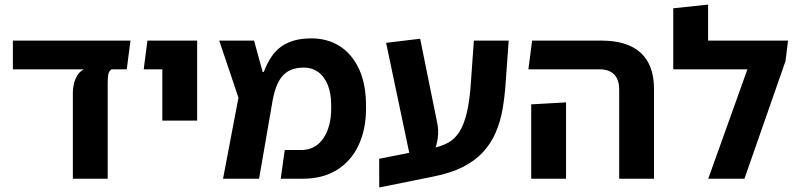

<svg xmlns="http://www.w3.org/2000/svg" viewBox="-20 -780 3489 838"><path d="M36.2 -477.5V-602.8H549.5L533.2 -477.5ZM298 0V-379.2Q298 -393 302.1 -412.2Q306.2 -431.5 316.8 -449.6Q327.2 -467.8 346.2 -477.5H467Q454.5 -469 452.2 -452.9Q450 -436.8 450 -415.2V0Z M688.5 -253.5V-602.8H840.5V-253.5ZM607.2 -477.5 623.5 -602.8H773.8V-477.5Z M953.5 0 1020.8 -353.8 936.8 -602.8H1088.8L1126.5 -465.8H1131.2Q1145 -502 1162.9 -529.6Q1180.8 -557.2 1205.6 -575.4Q1230.5 -593.5 1263.2 -603Q1296 -612.5 1339 -612.5Q1410 -612.5 1463.4 -578.1Q1516.8 -543.8 1547.1 -478.4Q1577.5 -413 1577.5 -319.5V-306Q1577.5 -215.2 1545 -146.1Q1512.5 -77 1450.9 -38.5Q1389.2 0 1301.2 0H1205.2L1222.8 -125.2H1293.5Q1356.2 -125.2 1390.9 -175.9Q1425.5 -226.5 1425.5 -306V-319.5Q1425.5 -374 1409.9 -410.9Q1394.2 -447.8 1367.8 -466.4Q1341.2 -485 1307.5 -485Q1272 -485 1247.9 -474.2Q1223.8 -463.5 1208.1 -442.6Q1192.5 -421.8 1182.9 -392.9Q1173.2 -364 1167.5 -328L1110.8 0Z M1635.2 38.2 1635 -87 1873.8 -134.5Q1909.5 -142.5 1937.4 -158Q1965.2 -173.5 1985.1 -204.8Q2005 -236 2017.6 -288.6Q2030.2 -341.2 2035.5 -423.5L2048.2 -602.8H2200.2L2187 -419.2Q2183 -358 2173.4 -303.2Q2163.8 -248.5 2143.5 -201.5Q2123.2 -154.5 2088.9 -116.9Q2054.5 -79.2 2001.9 -52.1Q1949.2 -25 1874.2 -10ZM1778 -57 1665.2 -593 1813.8 -611 1888.2 -243.8Q1895 -212.2 1890.8 -178.6Q1886.5 -145 1872.1 -113.5Q1857.8 -82 1834.8 -57Z M2682.5 0V-388.2Q2682.5 -433 2660.4 -455.2Q2638.2 -477.5 2596.8 -477.5H2286.2L2302.5 -602.8H2604.8Q2718.5 -602.8 2776.5 -549.5Q2834.5 -496.2 2834.5 -391.2V0ZM2298.5 0V-324.5L2450.5 -333.2V0Z M3070.5 -602.8H3419.5L3408.5 -513.5L3229.2 0H3071.2L3242.2 -477.5H2918.5V-743.8L3070.5 -760Z"/></svg>

Font: Noto Sans Hebrew Light
Style: Regular
Weight: 100
Version: Version 3.000